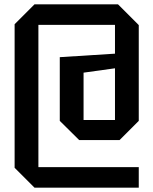

<svg xmlns="http://www.w3.org/2000/svg" viewBox="-20 -720 703 880"><path d="M47 49V-609L138 -700H521L616 -605V-166L528 -78H343L254 -166V-458L507 -474V-606H156V46H616V140H138ZM363 -170H507V-407L363 -387Z"/></svg>

Font: Tektur SemiCondensed Medium
Style: Regular
Weight: 500
Width: 4
Designer: Adam Jagosz
Foundry: Adam Jagosz
Version: Version 1.005;gftools[0.9.30]